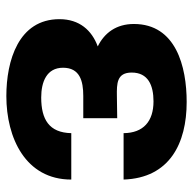

<svg xmlns="http://www.w3.org/2000/svg" viewBox="-22 -570 605 602"><g transform="rotate(90 281.0 -268.5)"><path d="M280.8 14.6C411.6 14.6 542.5 -45.4 542.5 -189H397C395.5 -119.1 353.5 -94.7 285.2 -94.7C236.3 -94.7 191.9 -111.8 191.9 -163.1C191.9 -215.8 233.4 -226.6 280.3 -226.6H350.1V-333L280.3 -332C241.7 -331.5 207 -331.5 207 -378.4C207 -429.7 246.6 -446.8 297.4 -446.8C359.9 -446.8 396.5 -415 397 -353H542.5C537.6 -497.6 428.7 -550.8 299.3 -550.8C188 -550.8 54.7 -517.1 54.7 -385.3C54.7 -330.1 82.5 -293 125 -272C74.7 -253.4 39.6 -214.8 39.6 -151.9C39.6 -23.4 169.9 14.6 280.8 14.6Z"/></g></svg>

Font: Winston ExtraBold
Style: Regular
Weight: 800
Designer: Vernon Adams, Kim Jin-seong, David Berlow, Cristiano Sobral
Foundry: The Winston Project Authors
Version: Version 3.004